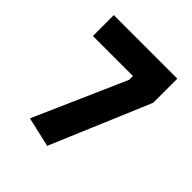

<svg xmlns="http://www.w3.org/2000/svg" viewBox="-184 -785 923 923"><g transform="rotate(45 277.5 -323.5)"><path d="M281 12 129 -23 335 -491V-517H63V-659H495V-495Z"/></g></svg>

Font: Cairo Play ExtraBold
Style: Regular
Weight: 800
Version: Version 3.119